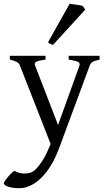

<svg xmlns="http://www.w3.org/2000/svg" viewBox="-42 -748 555 1012"><path d="M483 -434Q454 -427 444.5 -421Q435 -415 430 -400L267 40Q239 112 204 157Q169 202 132 223Q95 244 63 244Q25 244 1.5 236Q-22 228 -22 218Q-22 214 -12.5 200.5Q-3 187 10.5 172.5Q24 158 34 152Q58 166 81 166.5Q104 167 122 161Q141 154 166.5 120.5Q192 87 210 45L225 11L64 -400Q60 -414 47 -421Q34 -428 10 -434V-454H198V-434Q161 -429 149 -422.5Q137 -416 144 -400L264 -89L376 -400Q382 -416 369 -422Q356 -428 320 -434V-454H483ZM238 -512Q229 -513 222 -517Q215 -521 211 -525L325 -728Q336 -727 360 -723.5Q384 -720 395 -716L407 -697Z"/></svg>

Font: ChillKai
Style: Regular
Weight: 400
Designer: ChillType
Foundry: 寒蝉字型
Version: Version 2.000